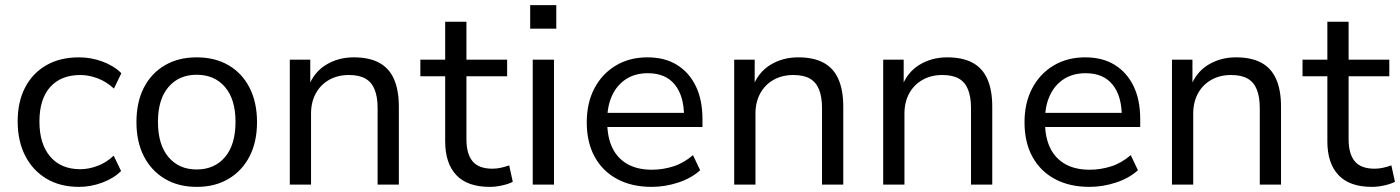

<svg xmlns="http://www.w3.org/2000/svg" viewBox="-20 -721 5469 750"><path d="M289 9Q215 9 161.5 -23Q108 -55 78.5 -112.5Q49 -170 49 -247Q49 -324 78.5 -380Q108 -436 161.5 -466.5Q215 -497 289 -497Q336 -497 380.5 -480.5Q425 -464 454 -435L425 -375Q396 -402 361.5 -415Q327 -428 294 -428Q218 -428 176 -381Q134 -334 134 -246Q134 -159 176 -109.5Q218 -60 294 -60Q326 -60 361 -73Q396 -86 424 -113L453 -53Q424 -24 379 -7.5Q334 9 289 9Z M749 9Q677 9 624 -22.5Q571 -54 542 -110.5Q513 -167 513 -244Q513 -322 542 -378.5Q571 -435 624 -466Q677 -497 748 -497Q820 -497 873 -466Q926 -435 955 -378Q984 -321 984 -244Q984 -167 955 -110.5Q926 -54 873 -22.5Q820 9 749 9ZM748 -59Q818 -59 859 -107.5Q900 -156 900 -245Q900 -333 859 -381Q818 -429 748 -429Q679 -429 638 -381Q597 -333 597 -245Q597 -156 638 -107.5Q679 -59 748 -59Z M1112 0V-488H1192V-380H1184Q1205 -438 1253 -467.5Q1301 -497 1362 -497Q1422 -497 1461 -476Q1500 -455 1519 -412Q1538 -369 1538 -304V0H1455V-299Q1455 -342 1443.5 -371Q1432 -400 1407.5 -414Q1383 -428 1343 -428Q1299 -428 1265.5 -409Q1232 -390 1213.5 -356Q1195 -322 1195 -277V0Z M1893 9Q1806 9 1762.5 -37Q1719 -83 1719 -169V-423H1622V-488H1719V-636H1802V-488H1961V-423H1802V-177Q1802 -120 1826 -91Q1850 -62 1904 -62Q1921 -62 1938 -66Q1955 -70 1969 -75L1983 -11Q1969 -3 1943 3Q1917 9 1893 9Z M2051 -609V-701H2153V-609ZM2061 0V-488H2144V0Z M2526 9Q2448 9 2391 -21.5Q2334 -52 2303 -108.5Q2272 -165 2272 -243Q2272 -319 2302 -376Q2332 -433 2385.5 -465Q2439 -497 2509 -497Q2577 -497 2624.5 -467.5Q2672 -438 2698 -384.5Q2724 -331 2724 -255V-225H2335V-280H2669L2652 -266Q2652 -346 2616 -390.5Q2580 -435 2511 -435Q2461 -435 2425.5 -412Q2390 -389 2371 -348Q2352 -307 2352 -252V-245Q2352 -184 2372.5 -142.5Q2393 -101 2432 -79.5Q2471 -58 2526 -58Q2569 -58 2610 -71Q2651 -84 2687 -115L2715 -56Q2681 -25 2629.5 -8Q2578 9 2526 9Z M2848 0V-488H2928V-380H2920Q2941 -438 2989 -467.5Q3037 -497 3098 -497Q3158 -497 3197 -476Q3236 -455 3255 -412Q3274 -369 3274 -304V0H3191V-299Q3191 -342 3179.5 -371Q3168 -400 3143.5 -414Q3119 -428 3079 -428Q3035 -428 3001.5 -409Q2968 -390 2949.5 -356Q2931 -322 2931 -277V0Z M3430 0V-488H3510V-380H3502Q3523 -438 3571 -467.5Q3619 -497 3680 -497Q3740 -497 3779 -476Q3818 -455 3837 -412Q3856 -369 3856 -304V0H3773V-299Q3773 -342 3761.5 -371Q3750 -400 3725.5 -414Q3701 -428 3661 -428Q3617 -428 3583.5 -409Q3550 -390 3531.5 -356Q3513 -322 3513 -277V0Z M4236 9Q4158 9 4101 -21.5Q4044 -52 4013 -108.5Q3982 -165 3982 -243Q3982 -319 4012 -376Q4042 -433 4095.5 -465Q4149 -497 4219 -497Q4287 -497 4334.5 -467.5Q4382 -438 4408 -384.5Q4434 -331 4434 -255V-225H4045V-280H4379L4362 -266Q4362 -346 4326 -390.5Q4290 -435 4221 -435Q4171 -435 4135.5 -412Q4100 -389 4081 -348Q4062 -307 4062 -252V-245Q4062 -184 4082.5 -142.5Q4103 -101 4142 -79.5Q4181 -58 4236 -58Q4279 -58 4320 -71Q4361 -84 4397 -115L4425 -56Q4391 -25 4339.5 -8Q4288 9 4236 9Z M4558 0V-488H4638V-380H4630Q4651 -438 4699 -467.5Q4747 -497 4808 -497Q4868 -497 4907 -476Q4946 -455 4965 -412Q4984 -369 4984 -304V0H4901V-299Q4901 -342 4889.5 -371Q4878 -400 4853.5 -414Q4829 -428 4789 -428Q4745 -428 4711.5 -409Q4678 -390 4659.5 -356Q4641 -322 4641 -277V0Z M5339 9Q5252 9 5208.5 -37Q5165 -83 5165 -169V-423H5068V-488H5165V-636H5248V-488H5407V-423H5248V-177Q5248 -120 5272 -91Q5296 -62 5350 -62Q5367 -62 5384 -66Q5401 -70 5415 -75L5429 -11Q5415 -3 5389 3Q5363 9 5339 9Z"/></svg>

Font: Nunito Sans 11pt
Style: Regular
Weight: 400
Version: Version 3.101;gftools[0.9.27]